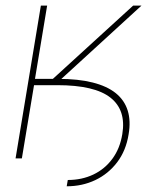

<svg xmlns="http://www.w3.org/2000/svg" viewBox="-20 -566 555 686"><path d="M89.8 -261.7 93.3 -284.2H188Q259.8 -284.2 311 -271.2Q362.3 -258.3 393.6 -233.2Q424.8 -208 436.3 -170.9Q447.8 -133.8 439.5 -85.9Q430.2 -27.8 398.7 13.7Q367.2 55.2 320.6 77.4Q273.9 99.6 218.3 99.6L222.2 77.1Q272.5 77.1 313.5 57.6Q354.5 38.1 381.6 1.2Q408.7 -35.6 417 -86.9Q431.2 -172.4 374.8 -217Q318.4 -261.7 184.6 -261.7ZM35.6 0 126 -545.9H148.4L105 -284.2H168.9L455.6 -545.9H485.4L174.8 -261.7H101.6L58.1 0Z"/></svg>

Font: Inter 24pt Thin
Style: Italic
Weight: 250
Italic angle: -9.3988°
Version: Version 4.001;git-66647c0bb